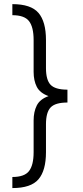

<svg xmlns="http://www.w3.org/2000/svg" viewBox="-20 -785 408 948"><path d="M41 143.6V88.9Q100.6 88.9 123.3 59.6Q146 30.3 146 -33.7V-190.4Q146 -232.9 161.6 -264.2Q177.2 -295.4 219.7 -310.5Q177.2 -325.7 161.6 -356.4Q146 -387.2 146 -430.2V-587.4Q146 -651.4 123.3 -680.7Q100.6 -710 41 -710V-764.6Q132.8 -764.6 169.9 -721.4Q207 -678.2 207 -587.4V-448.7Q207 -390.6 229.5 -366.7Q252 -342.8 310.5 -342.3H313V-278.8Q252.9 -278.8 230 -254.6Q207 -230.5 207 -171.4V-33.7Q207 57.1 169.9 100.3Q132.8 143.6 41 143.6Z"/></svg>

Font: Inter Display Light
Style: Regular
Weight: 300
Designer: Rasmus Andersson
Foundry: rsms
Version: Version 4.000;git-a52131595